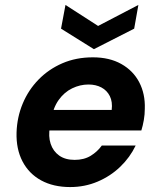

<svg xmlns="http://www.w3.org/2000/svg" viewBox="-20 -745 644 777"><path d="M264 12Q196 12 146.5 -15Q97 -42 71 -92Q45 -142 47 -209Q49 -271 72 -326Q95 -381 136 -423Q177 -465 232.5 -489Q288 -513 356 -513Q423 -513 471 -486Q519 -459 543.5 -412Q568 -365 566 -305Q566 -282 562 -259Q558 -236 552 -217H143L157 -300H432Q436 -333 424.5 -356Q413 -379 390.5 -391Q368 -403 338 -403Q304 -403 272 -387.5Q240 -372 217.5 -340.5Q195 -309 187 -261L182 -232Q175 -193 185 -163Q195 -133 219.5 -115.5Q244 -98 282 -98Q320 -98 347 -114.5Q374 -131 392 -156H529Q506 -108 466.5 -70Q427 -32 375 -10Q323 12 264 12ZM540 -725 523 -629 360 -546 227 -629 245 -725 377 -640Z"/></svg>

Font: DM Sans 18pt
Style: Bold Italic
Weight: 700
Italic angle: -10°
Designer: Colophon Foundry, Jonny Pinhorn
Foundry: Colophon Foundry
Version: Version 4.004;gftools[0.9.30]